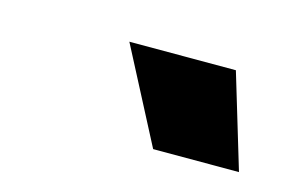

<svg xmlns="http://www.w3.org/2000/svg" viewBox="-36 -759 357 242"><g transform="rotate(15 143.0 -638.5)"><path d="M286 -577 249 -700H110L174 -577Z"/></g></svg>

Font: Arthouse Owned
Style: Bold Italic
Weight: 700
Italic angle: -10°
Designer: Jeremy Tribby
Foundry: Tribby Type
Version: Version 1.000;PS 001.000;hotconv 1.0.88;makeotf.lib2.5.64775